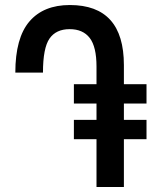

<svg xmlns="http://www.w3.org/2000/svg" viewBox="-20 -744 611 764"><path d="M473 -332V-267H563V-190H473V0H364V-190H274V-267H364V-332H274V-409H364V-479Q364 -558 337 -593Q310 -628 257 -628Q203 -628 177 -590.5Q151 -553 151 -455H41Q41 -593 97 -658.5Q153 -724 258 -724Q473 -724 473 -485V-409H563V-332Z"/></svg>

Font: Noto Sans Armenian Medium Cond
Style: Regular
Weight: 500
Width: 3
Designer: Monotype Design team
Foundry: Monotype Imaging Inc.
Version: Version 1.000